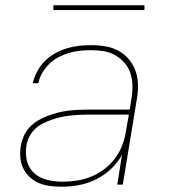

<svg xmlns="http://www.w3.org/2000/svg" viewBox="-20 -699 640 727"><path d="M212 8Q190 8 168 5Q146 2 127 -6Q108 -14 92.5 -28.5Q77 -43 68 -61.5Q59 -80 57 -102Q55 -124 59 -147Q62 -165 70 -183.5Q78 -202 92 -217Q106 -232 123.5 -242.5Q141 -253 159.5 -260Q178 -267 197 -272Q216 -277 235 -279.5Q254 -282 273 -283Q292 -284 311 -284H471L478 -326Q482 -350 481.5 -374.5Q481 -399 474 -421Q467 -443 452 -460.5Q437 -478 417 -489.5Q397 -501 373.5 -505Q350 -509 325 -509Q305 -509 284 -507Q263 -505 242.5 -499Q222 -493 202.5 -483Q183 -473 167 -457.5Q151 -442 140 -423Q129 -404 125 -384H104Q109 -406 120.5 -428Q132 -450 149.5 -467.5Q167 -485 188.5 -497Q210 -509 233 -516Q256 -523 279 -525.5Q302 -528 325 -528Q353 -528 379.5 -523.5Q406 -519 429 -506.5Q452 -494 468.5 -474Q485 -454 493.5 -429.5Q502 -405 502.5 -377.5Q503 -350 498 -323L445 0H424L442 -113Q426 -83 399.5 -58.5Q373 -34 342 -19Q311 -4 278 2Q245 8 212 8ZM218 -11Q245 -11 272.5 -15.5Q300 -20 326 -30.5Q352 -41 375.5 -59Q399 -77 416 -100Q433 -123 443 -149.5Q453 -176 457 -203L468 -265H311Q294 -265 277 -264Q260 -263 242.5 -261Q225 -259 208 -255Q191 -251 174 -245Q157 -239 140.5 -230.5Q124 -222 111 -209Q98 -196 90 -179.5Q82 -163 80 -146Q75 -116 82.5 -88Q90 -60 111 -42Q132 -24 160.5 -17.5Q189 -11 218 -11ZM527 -661H182V-679H527Z"/></svg>

Font: Iosevka SS04 Th Ex Obl
Style: Regular
Weight: 100
Width: 7
Italic angle: -9°
Monospace: yes
Designer: Belleve Invis
Foundry: Belleve Invis
Version: Version 19.0.0; ttfautohint (v1.8.4)